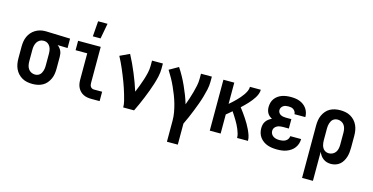

<svg xmlns="http://www.w3.org/2000/svg" viewBox="-91 -1218 3681 1894"><g transform="rotate(15 1750.0 -271.0)"><path d="M249 8Q222 8 195 3Q168 -2 144 -15.5Q120 -29 101.5 -49Q83 -69 71.5 -94Q60 -119 55.5 -146Q51 -173 51 -200V-320Q51 -346 55 -372Q59 -398 69.5 -422Q80 -446 97 -466Q114 -486 136.5 -500Q159 -514 184 -521Q209 -528 235 -528H250L493 -520V-424L391 -427Q403 -418 413 -406Q423 -394 429.5 -380Q436 -366 438.5 -350.5Q441 -335 441 -320V-200Q441 -173 437 -146.5Q433 -120 422 -95.5Q411 -71 393.5 -50Q376 -29 352.5 -16Q329 -3 302.5 2.5Q276 8 249 8ZM249 -88Q262 -88 274.5 -92Q287 -96 297 -104.5Q307 -113 313 -124.5Q319 -136 323 -148.5Q327 -161 328.5 -174Q330 -187 330 -200V-320Q330 -339 327 -357.5Q324 -376 315 -392.5Q306 -409 290.5 -420Q275 -431 256 -432H244Q224 -432 207 -421.5Q190 -411 180 -394.5Q170 -378 166 -358.5Q162 -339 162 -320V-200Q162 -180 166 -160Q170 -140 181 -123.5Q192 -107 210.5 -97.5Q229 -88 249 -88Z M849 0Q828 0 807.5 -3.5Q787 -7 768.5 -16Q750 -25 735 -40Q720 -55 710.5 -74Q701 -93 697.5 -113.5Q694 -134 694 -155V-424H575V-520H806V-155Q806 -144 807.5 -134Q809 -124 814.5 -115Q820 -106 829.5 -101Q839 -96 849 -96H934V0ZM704 -600 716 -757H812L783 -600Z M1175 0Q1175 -32 1167 -63.5Q1159 -95 1150 -126Q1141 -157 1131 -187Q1121 -217 1109.5 -247.5Q1098 -278 1086 -307.5Q1074 -337 1061.5 -366.5Q1049 -396 1035 -425Q1021 -454 1006 -482L1104 -528Q1126 -487 1146 -444Q1166 -401 1184 -357.5Q1202 -314 1218.5 -270Q1235 -226 1249 -181Q1263 -215 1276.5 -250Q1290 -285 1301.5 -321Q1313 -357 1321.5 -393.5Q1330 -430 1330 -468V-520H1441V-468Q1441 -427 1432 -386.5Q1423 -346 1410.5 -306.5Q1398 -267 1383.5 -228Q1369 -189 1353.5 -151Q1338 -113 1321 -75Q1304 -37 1286 0Z M1679 215V0Q1679 -42 1671.5 -84Q1664 -126 1652.5 -167Q1641 -208 1625.5 -247.5Q1610 -287 1592.5 -326Q1575 -365 1554.5 -402Q1534 -439 1511 -475L1604 -528Q1630 -489 1652.5 -448Q1675 -407 1694.5 -364Q1714 -321 1731 -277.5Q1748 -234 1761 -189Q1773 -222 1784.5 -256.5Q1796 -291 1805.5 -326Q1815 -361 1822.5 -396.5Q1830 -432 1830 -468V-520H1941V-468Q1941 -427 1932 -386.5Q1923 -346 1911.5 -306.5Q1900 -267 1885.5 -228Q1871 -189 1856 -151Q1841 -113 1824.5 -75Q1808 -37 1790 0V215Z M2059 0V-520H2170V-303Q2188 -318 2204.5 -333.5Q2221 -349 2237.5 -365.5Q2254 -382 2269 -399.5Q2284 -417 2297 -435.5Q2310 -454 2320 -475.5Q2330 -497 2330 -520H2441Q2441 -498 2433 -476.5Q2425 -455 2413 -436Q2401 -417 2387 -399.5Q2373 -382 2358 -365.5Q2343 -349 2327 -333.5Q2311 -318 2294 -302Q2312 -279 2328.5 -256Q2345 -233 2361 -209Q2377 -185 2391.5 -160Q2406 -135 2418 -109.5Q2430 -84 2439.5 -56.5Q2449 -29 2449 0H2338Q2338 -23 2331.5 -44.5Q2325 -66 2316.5 -87Q2308 -108 2297.5 -128Q2287 -148 2275.5 -167Q2264 -186 2252 -205Q2240 -224 2227 -243Q2213 -231 2199 -219Q2185 -207 2170 -195V0Z M2748 8Q2723 8 2698.5 5Q2674 2 2650.5 -6Q2627 -14 2606.5 -28.5Q2586 -43 2571.5 -62.5Q2557 -82 2550 -106Q2543 -130 2543 -155Q2543 -174 2547.5 -192.5Q2552 -211 2563 -226.5Q2574 -242 2589 -253Q2604 -264 2621 -272Q2607 -279 2594.5 -289.5Q2582 -300 2574 -314Q2566 -328 2562.5 -343.5Q2559 -359 2559 -375Q2559 -398 2565 -420.5Q2571 -443 2584.5 -461.5Q2598 -480 2617 -493.5Q2636 -507 2657.5 -514.5Q2679 -522 2701.5 -525Q2724 -528 2747 -528Q2770 -528 2793 -525Q2816 -522 2837 -514Q2858 -506 2876.5 -492.5Q2895 -479 2908.5 -460Q2922 -441 2928.5 -419Q2935 -397 2935 -374V-373H2824Q2824 -387 2817 -399Q2810 -411 2799 -419Q2788 -427 2774.5 -429.5Q2761 -432 2747 -432Q2734 -432 2720.5 -429.5Q2707 -427 2695.5 -419.5Q2684 -412 2677 -400Q2670 -388 2670 -374Q2670 -360 2677.5 -348Q2685 -336 2697 -329.5Q2709 -323 2722.5 -320.5Q2736 -318 2750 -318H2807V-222H2750Q2739 -222 2728 -221Q2717 -220 2706.5 -217.5Q2696 -215 2686.5 -209.5Q2677 -204 2669 -196Q2661 -188 2657.5 -177.5Q2654 -167 2654 -156Q2654 -140 2662.5 -125.5Q2671 -111 2685 -102.5Q2699 -94 2715 -91Q2731 -88 2748 -88Q2763 -88 2779 -91Q2795 -94 2808.5 -102Q2822 -110 2830.5 -123.5Q2839 -137 2840 -153H2951Q2951 -129 2943.5 -105.5Q2936 -82 2921.5 -62.5Q2907 -43 2886.5 -29Q2866 -15 2843 -6.5Q2820 2 2796 5Q2772 8 2748 8Z M3059 215V-320Q3059 -347 3063 -373.5Q3067 -400 3078 -424.5Q3089 -449 3106.5 -470Q3124 -491 3147.5 -504Q3171 -517 3197.5 -522.5Q3224 -528 3251 -528Q3278 -528 3305 -523Q3332 -518 3356 -504.5Q3380 -491 3398.5 -471Q3417 -451 3428.5 -426Q3440 -401 3444.5 -374Q3449 -347 3449 -320V-200Q3449 -176 3446.5 -151.5Q3444 -127 3437 -104Q3430 -81 3417.5 -59.5Q3405 -38 3386.5 -22.5Q3368 -7 3344.5 0.5Q3321 8 3297 8Q3276 8 3256 2.5Q3236 -3 3219 -15.5Q3202 -28 3190 -45Q3178 -62 3170 -82V215ZM3251 -88Q3271 -88 3289.5 -97.5Q3308 -107 3319 -123.5Q3330 -140 3334 -160Q3338 -180 3338 -200V-320Q3338 -340 3334 -360Q3330 -380 3319 -396.5Q3308 -413 3289.5 -422.5Q3271 -432 3251 -432Q3238 -432 3225.5 -428Q3213 -424 3203 -415.5Q3193 -407 3187 -395.5Q3181 -384 3177 -371.5Q3173 -359 3171.5 -346Q3170 -333 3170 -320V-200Q3170 -187 3171.5 -174Q3173 -161 3176.5 -148.5Q3180 -136 3186.5 -124.5Q3193 -113 3203 -104.5Q3213 -96 3225.5 -92Q3238 -88 3251 -88Z"/></g></svg>

Font: Iosevka Curly
Style: Bold
Weight: 700
Monospace: yes
Designer: Belleve Invis
Foundry: Belleve Invis
Version: Version 22.1.2; ttfautohint (v1.8.4)